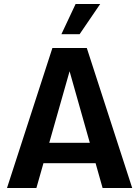

<svg xmlns="http://www.w3.org/2000/svg" viewBox="-20 -940 695 960"><path d="M207 -226H445L484 -124H168ZM242 -700H361L162 0H15ZM295 -700H414L641 0H493ZM358 -920H481L378 -769H287Z"/></svg>

Font: Moderustic SemiBold
Style: Regular
Weight: 600
Designer: Tural Alisoy
Foundry: TAFT Foundry
Version: Version 2.120